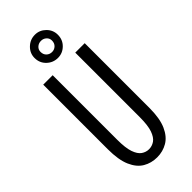

<svg xmlns="http://www.w3.org/2000/svg" viewBox="-292 -973 1034 1034"><g transform="rotate(-45 225.0 -455.5)"><path d="M225 11Q181 11 145.2 -10Q109.5 -31 88.5 -79Q67.5 -127 67.5 -208.5V-700H139.5V-208Q139.5 -146 151.2 -112Q163 -78 182.5 -64.5Q202 -51 225 -51Q248 -51 267.8 -64.5Q287.5 -78 299.5 -112Q311.5 -146 311.5 -208V-700H383.5V-208.5Q383.5 -127 362 -79Q340.5 -31 304.5 -10Q268.5 11 225 11ZM226 -745.5Q189 -745.5 162.5 -771Q136 -796.5 136 -834.5Q136 -870.5 162.5 -896.2Q189 -922 226 -922Q261.5 -922 287.5 -896.2Q313.5 -870.5 313.5 -834.5Q313.5 -796.5 287.5 -771Q261.5 -745.5 226 -745.5ZM226 -790.5Q243.5 -790.5 256.2 -802.5Q269 -814.5 269 -835Q269 -852.5 256.2 -864Q243.5 -875.5 226 -875.5Q207.5 -875.5 194.8 -864Q182 -852.5 182 -835Q182 -814.5 194.8 -802.5Q207.5 -790.5 226 -790.5Z"/></g></svg>

Font: Trispace Condensed Light
Style: Regular
Weight: 300
Width: 3
Designer: Tyler Finck
Foundry: Etcetera Type Company
Version: Version 1.210; ttfautohint (v1.8.3)